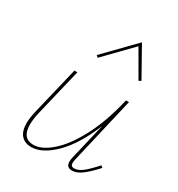

<svg xmlns="http://www.w3.org/2000/svg" viewBox="-164 -786 830 896"><g transform="rotate(30 250.5 -338.0)"><path d="M473 -79Q437 -39 409 -18Q381 3 356 3Q325 3 325 -28Q325 -39 328 -51L375 -249Q325 -126 260 -61.5Q195 3 136 3Q101 3 81.5 -19Q62 -41 62 -84Q62 -110 72 -153L133 -407H149L88 -153Q79 -114 79 -86Q79 -48 94.5 -29.5Q110 -11 139 -11Q184 -11 236 -56.5Q288 -102 335 -191.5Q382 -281 411 -407H427L344 -51Q341 -39 341 -30Q341 -11 359 -11Q381 -11 404.5 -29.5Q428 -48 463 -87ZM428 -522 416 -515 335 -655 197 -513 187 -522 340 -679Z"/></g></svg>

Font: Ysabeau Thin
Style: Italic
Weight: 200
Italic angle: -12°
Designer: Christian Thalmann (Catharsis Fonts)
Version: Version 0.003